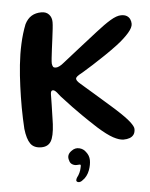

<svg xmlns="http://www.w3.org/2000/svg" viewBox="-56 -671 706 906"><g transform="rotate(-5 297.0 -218.0)"><path d="M118.8 9.4Q83.9 9.4 67.8 -13.2Q51.8 -35.9 46.3 -84.2Q44.8 -108 43.9 -133.4Q43.1 -158.9 42.8 -184.7Q42.6 -210.5 43.2 -236Q43.8 -261.5 44.7 -285.8Q46.6 -336.3 51.8 -386.8Q57 -437.4 67.6 -485.4Q78.1 -533.4 94.9 -576Q107.9 -601.6 127.4 -613.3Q147 -625.1 174.2 -625.1Q197.1 -625.1 209.9 -610.9Q222.8 -596.8 222.8 -574.4Q222.8 -563 220.5 -542.3Q218.2 -521.6 215 -497Q211.8 -472.3 208.7 -448.5Q205.6 -424.8 203.7 -406.2Q201.7 -387.6 202.1 -379.6Q203.6 -369.1 206.9 -364.3Q210.3 -359.5 219.9 -359.5Q227.8 -359.5 237.8 -364.7Q247.9 -369.8 259.8 -379.9Q288.3 -402.9 333.7 -438.2Q379.1 -473.6 425.9 -510.3Q466.1 -542.1 496.3 -560.3Q526.5 -578.5 547.7 -578.5Q564.4 -578.5 574.5 -572.3Q584.6 -566.1 589.2 -555.8Q593.9 -545.6 593.9 -533.8Q593.9 -525.4 588.7 -515Q583.4 -504.6 573.1 -492.6Q562.8 -480.7 548 -467.1Q533.3 -453.4 514.2 -439Q488 -419.2 455.9 -397.5Q423.8 -375.8 393.5 -356.6Q363.2 -337.3 341.9 -324.8Q325.1 -316 317.6 -310Q310.2 -303.9 310.2 -298.6Q310.2 -293.6 314 -288Q317.8 -282.4 327.8 -273.8Q336.2 -266.5 352.8 -252Q369.5 -237.6 389.9 -219.8Q410.3 -202 430.1 -184.6Q449.9 -167.2 465.3 -153.7Q480.7 -140.2 486.8 -134.4Q528.7 -96.2 546.3 -73.3Q564 -50.4 564 -38.5Q564 -22.1 557 -12.2Q549.9 -2.2 537.4 2.3Q524.9 6.9 508.5 6.9Q488.7 6.9 460.2 -8.3Q431.8 -23.6 388.9 -61.9Q348.2 -99.7 322.7 -125.1Q297.1 -150.5 280.8 -167.6Q264.6 -184.6 253.2 -197.3Q241.9 -210.1 229.9 -222.4Q220.6 -235.2 214.5 -241.8Q208.5 -248.5 204.3 -251.2Q200.1 -253.9 195.9 -253.9Q190.4 -253.9 187.9 -249Q185.4 -244.2 185.4 -234Q185.4 -231.2 185.2 -218.2Q185.1 -205.2 184.7 -187.1Q184.2 -168.9 183.7 -150.2Q183.1 -131.6 182.8 -116.4Q182.4 -101.2 182.1 -94.8Q178.9 -36.5 164.5 -13.5Q150.2 9.4 118.8 9.4ZM276.2 187.8Q268.5 184.6 269.2 178.5Q270 172.4 274.4 165.6Q281.6 156.8 287 145Q292.4 133.3 294.1 123.8Q296 117.8 296.5 112.9Q297 108.1 294.5 106.8Q292 105.9 287.5 106.6Q283.1 107.2 276.9 107.2Q264.9 107.2 255.4 100.8Q246 94.4 243.8 82.8Q238.9 70 242.7 58.3Q246.6 46.6 260.3 37.6Q276.9 25.1 296.4 29.6Q316 34.1 326.9 50.1Q341.1 67.6 341.5 89.3Q341.9 111.1 332.6 136.9Q327.6 150.6 318.7 162.5Q309.8 174.4 300 180.4Q294.6 185.3 288.1 187.5Q281.6 189.6 276.2 187.8Z"/></g></svg>

Font: Gluten Thin
Style: Regular
Weight: 100
Designer: Tyler Finck
Foundry: Etcetera Type Company
Version: Version 1.300